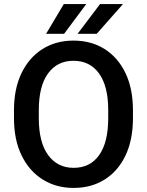

<svg xmlns="http://www.w3.org/2000/svg" viewBox="-20 -922 729 952"><path d="M639.2 -375V-335.9Q639.2 -228.5 602.3 -151.1Q565.4 -73.7 499.3 -32Q433.1 9.8 345.2 9.8Q258.3 9.8 191.7 -32Q125 -73.7 87.2 -151.1Q49.3 -228.5 49.3 -335.9V-375Q49.3 -482.4 86.9 -559.8Q124.5 -637.2 190.9 -679Q257.3 -720.7 344.2 -720.7Q432.1 -720.7 498.5 -679Q564.9 -637.2 602.1 -559.8Q639.2 -482.4 639.2 -375ZM516.6 -335.9V-376Q516.6 -494.6 471.2 -557.6Q425.8 -620.6 344.2 -620.6Q263.7 -620.6 218 -557.6Q172.4 -494.6 172.4 -376V-335.9Q172.4 -216.8 218.5 -153.3Q264.6 -89.8 345.2 -89.8Q427.2 -89.8 471.9 -153.3Q516.6 -216.8 516.6 -335.9ZM364.7 -754.4 476.1 -901.9H589.8L459.5 -754.4ZM208.5 -754.4 296.4 -901.9H407.7L297.9 -754.4Z"/></svg>

Font: Vazirmatn RD UI FD Medium
Style: Regular
Weight: 500
Designer: Saber Rastikerdar
Foundry: Saber Rastikerdar
Version: Version 33.003